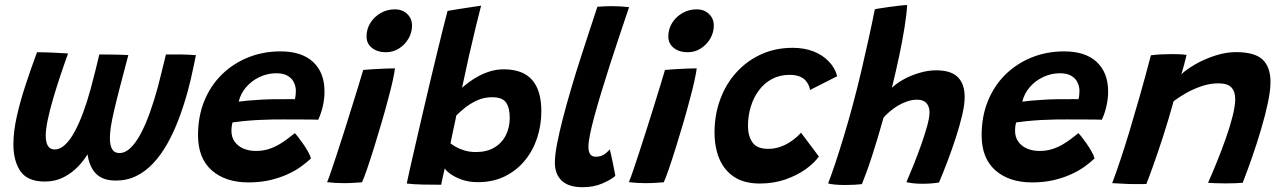

<svg xmlns="http://www.w3.org/2000/svg" viewBox="-20 -742 5208 781"><path d="M162.5 -3.5Q92 -3.5 63.2 -45.5Q34.5 -87.5 34.5 -154.5Q34.5 -207 48.5 -269.2Q62.5 -331.5 84.5 -398Q106.5 -464.5 130.5 -529.5Q158 -529.5 193.5 -528Q229 -526.5 257 -524.5Q241.5 -482 225.5 -434.2Q209.5 -386.5 196 -340.2Q182.5 -294 174.2 -254.8Q166 -215.5 166 -189.5Q166 -163.5 174.8 -148.8Q183.5 -134 203 -134Q224 -134 244.2 -152.8Q264.5 -171.5 283 -205.2Q301.5 -239 318 -283.5Q334.5 -328 348.5 -379.5Q357 -410.5 366.5 -448.5Q376 -486.5 384 -520.5Q397 -520.5 419.5 -520.2Q442 -520 465 -519.5Q488 -519 502 -518Q481 -439 466.8 -383.8Q452.5 -328.5 443.8 -290.8Q435 -253 431 -227Q427 -201 427 -180Q427 -151.5 436 -135.5Q445 -119.5 466 -119.5Q489.5 -119.5 511.2 -140.5Q533 -161.5 552.8 -198.8Q572.5 -236 589.8 -284.5Q607 -333 622 -387.5Q629.5 -416 638.2 -452Q647 -488 655 -520.5Q668 -520.5 683 -520.5Q698 -520.5 713 -520.5Q727 -520.5 746.5 -519.5Q766 -518.5 777 -517.5Q773 -498.5 767.5 -471.8Q762 -445 755.8 -418.8Q749.5 -392.5 744.5 -374Q728 -313 707.2 -258.2Q686.5 -203.5 660.8 -157.8Q635 -112 603.5 -78.2Q572 -44.5 534.2 -26Q496.5 -7.5 451 -7.5Q415 -7.5 392 -19.8Q369 -32 355.8 -54.5Q342.5 -77 337.2 -107Q332 -137 332 -172.5L364 -177Q357.5 -152.5 341 -122.8Q324.5 -93 298.8 -65.8Q273 -38.5 238.8 -21Q204.5 -3.5 162.5 -3.5Z M1245 -97.5Q1228 -81.5 1204.2 -64.2Q1180.5 -47 1149 -32.8Q1117.5 -18.5 1078 -9.2Q1038.5 0 991 0Q897 0 841.2 -49.2Q785.5 -98.5 785.5 -192Q785.5 -269 811.2 -331.8Q837 -394.5 882.8 -439.2Q928.5 -484 989.5 -508.5Q1050.5 -533 1121 -533Q1207.5 -533 1253.8 -489.8Q1300 -446.5 1300 -370Q1300 -341.5 1293.5 -311.8Q1287 -282 1274.5 -255Q1268.5 -255.5 1245 -255.8Q1221.5 -256 1191 -256Q1160.5 -256 1132.5 -256.2Q1104.5 -256.5 1088.5 -256Q1059 -255.5 1027.2 -253.8Q995.5 -252 968.5 -249.2Q941.5 -246.5 926 -244Q921.5 -230 921.5 -209Q921.5 -184.5 934.2 -166.2Q947 -148 969.5 -138Q992 -128 1021 -128Q1049 -128 1072.5 -135.5Q1096 -143 1115.5 -154.5Q1135 -166 1151 -178.5Q1167 -191 1179.5 -200.5Q1182 -198 1191 -186.8Q1200 -175.5 1211.2 -159.5Q1222.5 -143.5 1232 -127Q1241.5 -110.5 1245 -97.5ZM951 -328.5Q964 -330.5 985.8 -332.5Q1007.5 -334.5 1036 -336.2Q1064.5 -338 1096.5 -338.5Q1115 -338.5 1132.8 -338.5Q1150.5 -338.5 1163.2 -338.8Q1176 -339 1179.5 -338.5Q1181.5 -346 1182.5 -355.2Q1183.5 -364.5 1183.5 -373.5Q1183 -392 1174.8 -408.2Q1166.5 -424.5 1149.2 -434.2Q1132 -444 1104 -444Q1068.5 -444 1036 -428.8Q1003.5 -413.5 981 -387.2Q958.5 -361 951 -328.5Z M1452.5 -0.5Q1444 0 1422.8 1.5Q1401.5 3 1378.5 3Q1361 3 1344 2Q1327 1 1310.5 -1Q1315.5 -12 1326 -42.5Q1336.5 -73 1350.5 -115.8Q1364.5 -158.5 1380 -207Q1395.5 -255.5 1410.2 -303.2Q1425 -351 1437.5 -391.2Q1450 -431.5 1457.5 -457.5Q1472.5 -459 1497.2 -460.5Q1522 -462 1546.5 -463Q1571 -464 1586.5 -464Q1585 -449 1577.8 -415.2Q1570.5 -381.5 1559.5 -341.5Q1547.5 -295.5 1532.2 -243.2Q1517 -191 1501.5 -141.5Q1486 -92 1473 -54.2Q1460 -16.5 1452.5 -0.5ZM1550 -529.5Q1515.5 -529.5 1493.2 -547Q1471 -564.5 1471 -593.5Q1471 -624.5 1487 -649.5Q1503 -674.5 1529 -689.2Q1555 -704 1586 -704Q1617 -704 1636.5 -685.2Q1656 -666.5 1656 -638Q1656 -609.5 1641.5 -584.8Q1627 -560 1603 -544.8Q1579 -529.5 1550 -529.5Z M1634.5 4.5Q1638 -13 1647.2 -54Q1656.5 -95 1669.5 -151.5Q1682.5 -208 1697.5 -272.8Q1712.5 -337.5 1728 -402.8Q1743.5 -468 1757.8 -526.8Q1772 -585.5 1783.2 -630.2Q1794.5 -675 1800.5 -697.5Q1807.5 -699 1845.8 -705.2Q1884 -711.5 1937 -719Q1928.5 -685.5 1915.2 -631.8Q1902 -578 1887.5 -514Q1873 -450 1859.5 -385Q1871.5 -396 1889.2 -409Q1907 -422 1928.8 -433.5Q1950.5 -445 1975.8 -452.5Q2001 -460 2029.5 -460Q2106.5 -460 2144.2 -417.2Q2182 -374.5 2182 -289.5Q2182 -232.5 2164.8 -180.5Q2147.5 -128.5 2114.2 -88.2Q2081 -48 2033 -24.5Q1985 -1 1924.5 -1Q1887.5 -1 1859.2 -11Q1831 -21 1813 -34Q1795 -47 1789 -57Q1785.5 -42.5 1780.8 -20.8Q1776 1 1774.5 9.5Q1743 9.5 1702 8.8Q1661 8 1634.5 4.5ZM1812.5 -159Q1819 -153.5 1833.5 -145Q1848 -136.5 1869.2 -130Q1890.5 -123.5 1916 -123.5Q1959 -123.5 1989.8 -141.2Q2020.5 -159 2037 -190.8Q2053.5 -222.5 2053.5 -262.5Q2053.5 -302.5 2038.8 -324.5Q2024 -346.5 1981.5 -346.5Q1949 -346.5 1921 -333.8Q1893 -321 1871.2 -303.5Q1849.5 -286 1836 -272Q1835.5 -267.5 1833 -256.2Q1830.5 -245 1827.5 -230.5Q1824.5 -216 1821.2 -201.2Q1818 -186.5 1815.8 -175.2Q1813.5 -164 1812.5 -159Z M2483 -26.5Q2465.5 -11 2430.2 4.2Q2395 19.5 2350 19.5Q2293 19.5 2265 -7Q2237 -33.5 2237 -81Q2237 -110 2246 -157Q2255 -204 2270 -261.8Q2285 -319.5 2303.5 -382.2Q2322 -445 2341.8 -506.2Q2361.5 -567.5 2379.2 -621.2Q2397 -675 2410 -714.5Q2442.5 -717 2469 -717Q2486 -717 2502.8 -716Q2519.5 -715 2539 -713Q2519.5 -655 2499.5 -595.8Q2479.5 -536.5 2461.2 -479.2Q2443 -422 2427 -369.8Q2411 -317.5 2399 -273.5Q2387 -229.5 2380.2 -196.5Q2373.5 -163.5 2373.5 -145Q2373.5 -126.5 2380.2 -115.5Q2387 -104.5 2403.5 -104.5Q2422 -104.5 2435.5 -112.8Q2449 -121 2460.5 -134.5Q2462 -129 2465.5 -113.5Q2469 -98 2472.8 -79.2Q2476.5 -60.5 2479.5 -45.5Q2482.5 -30.5 2483 -26.5Z M2680 -0.5Q2671.5 0 2650.2 1.5Q2629 3 2606 3Q2588.5 3 2571.5 2Q2554.5 1 2538 -1Q2543 -12 2553.5 -42.5Q2564 -73 2578 -115.8Q2592 -158.5 2607.5 -207Q2623 -255.5 2637.8 -303.2Q2652.5 -351 2665 -391.2Q2677.5 -431.5 2685 -457.5Q2700 -459 2724.8 -460.5Q2749.5 -462 2774 -463Q2798.5 -464 2814 -464Q2812.5 -449 2805.2 -415.2Q2798 -381.5 2787 -341.5Q2775 -295.5 2759.8 -243.2Q2744.5 -191 2729 -141.5Q2713.5 -92 2700.5 -54.2Q2687.5 -16.5 2680 -0.5ZM2777.5 -529.5Q2743 -529.5 2720.8 -547Q2698.5 -564.5 2698.5 -593.5Q2698.5 -624.5 2714.5 -649.5Q2730.5 -674.5 2756.5 -689.2Q2782.5 -704 2813.5 -704Q2844.5 -704 2864 -685.2Q2883.5 -666.5 2883.5 -638Q2883.5 -609.5 2869 -584.8Q2854.5 -560 2830.5 -544.8Q2806.5 -529.5 2777.5 -529.5Z M3311 -105.5Q3293 -79.5 3258 -54.2Q3223 -29 3175.2 -12.2Q3127.5 4.5 3070.5 4.5Q3007 4.5 2966.2 -22.5Q2925.5 -49.5 2906 -96.2Q2886.5 -143 2886.5 -203Q2886.5 -275.5 2909.8 -338.2Q2933 -401 2975.8 -448Q3018.5 -495 3076.5 -521.2Q3134.5 -547.5 3204.5 -547.5Q3251.5 -547.5 3288.8 -533Q3326 -518.5 3351.2 -492.2Q3376.5 -466 3385.5 -432L3275 -376Q3274.5 -381 3271.2 -390.8Q3268 -400.5 3259.5 -411.5Q3251 -422.5 3234.8 -430Q3218.5 -437.5 3191.5 -437.5Q3151.5 -437.5 3120 -420.5Q3088.5 -403.5 3066.8 -374.2Q3045 -345 3033.8 -307.5Q3022.5 -270 3022.5 -229.5Q3022.5 -189 3040.8 -162.8Q3059 -136.5 3105 -136.5Q3131 -136.5 3154 -144.8Q3177 -153 3194.5 -164.8Q3212 -176.5 3223.5 -187.2Q3235 -198 3238 -202.5Z M3486 7Q3475 8.5 3456.5 9.5Q3438 10.5 3418 10.5Q3395.5 10.5 3376 8.8Q3356.5 7 3348.5 4Q3361 -28 3377.8 -78Q3394.5 -128 3413.2 -190Q3432 -252 3450 -319.5Q3468 -386.5 3484 -455Q3500 -523.5 3514 -587.2Q3528 -651 3538.5 -704Q3542.5 -705.5 3559.8 -708.2Q3577 -711 3599 -714Q3621 -717 3640.8 -719.2Q3660.5 -721.5 3670 -721.5Q3668 -684 3659.5 -631Q3651 -578 3637.8 -515.2Q3624.5 -452.5 3608 -385Q3628.5 -404.5 3658.2 -420.5Q3688 -436.5 3722 -446.2Q3756 -456 3788 -456Q3848.5 -456 3876.2 -428.2Q3904 -400.5 3904 -347Q3904 -317 3893.8 -273.2Q3883.5 -229.5 3867.5 -180.5Q3851.5 -131.5 3833.5 -84.2Q3815.5 -37 3799.5 0.5Q3783.5 3 3766.5 4.2Q3749.5 5.5 3732.5 5.5Q3695.5 5.5 3667 -1Q3679 -28.5 3695 -68.2Q3711 -108 3726 -150Q3741 -192 3751 -228Q3761 -264 3761 -284.5Q3761 -308 3748.8 -322.2Q3736.5 -336.5 3710.5 -336.5Q3689.5 -336.5 3669 -329.2Q3648.5 -322 3630.2 -310.8Q3612 -299.5 3597.5 -286.8Q3583 -274 3574 -263.5Q3563 -224 3551 -183.8Q3539 -143.5 3527 -106.8Q3515 -70 3504.2 -40.5Q3493.5 -11 3486 7Z M4432.5 -97.5Q4415.5 -81.5 4391.8 -64.2Q4368 -47 4336.5 -32.8Q4305 -18.5 4265.5 -9.2Q4226 0 4178.5 0Q4084.5 0 4028.8 -49.2Q3973 -98.5 3973 -192Q3973 -269 3998.8 -331.8Q4024.5 -394.5 4070.2 -439.2Q4116 -484 4177 -508.5Q4238 -533 4308.5 -533Q4395 -533 4441.2 -489.8Q4487.5 -446.5 4487.5 -370Q4487.5 -341.5 4481 -311.8Q4474.5 -282 4462 -255Q4456 -255.5 4432.5 -255.8Q4409 -256 4378.5 -256Q4348 -256 4320 -256.2Q4292 -256.5 4276 -256Q4246.5 -255.5 4214.8 -253.8Q4183 -252 4156 -249.2Q4129 -246.5 4113.5 -244Q4109 -230 4109 -209Q4109 -184.5 4121.8 -166.2Q4134.5 -148 4157 -138Q4179.5 -128 4208.5 -128Q4236.5 -128 4260 -135.5Q4283.5 -143 4303 -154.5Q4322.5 -166 4338.5 -178.5Q4354.5 -191 4367 -200.5Q4369.5 -198 4378.5 -186.8Q4387.5 -175.5 4398.8 -159.5Q4410 -143.5 4419.5 -127Q4429 -110.5 4432.5 -97.5ZM4138.5 -328.5Q4151.5 -330.5 4173.2 -332.5Q4195 -334.5 4223.5 -336.2Q4252 -338 4284 -338.5Q4302.5 -338.5 4320.2 -338.5Q4338 -338.5 4350.8 -338.8Q4363.5 -339 4367 -338.5Q4369 -346 4370 -355.2Q4371 -364.5 4371 -373.5Q4370.5 -392 4362.2 -408.2Q4354 -424.5 4336.8 -434.2Q4319.5 -444 4291.5 -444Q4256 -444 4223.5 -428.8Q4191 -413.5 4168.5 -387.2Q4146 -361 4138.5 -328.5Z M4643 6.5Q4629 7 4610 6.8Q4591 6.5 4571.5 6.5Q4555 5.5 4534 4.5Q4513 3.5 4504 3Q4520 -39 4537.2 -90.8Q4554.5 -142.5 4573.8 -206Q4593 -269.5 4615 -346.8Q4637 -424 4661.5 -517Q4679 -519.5 4702.5 -520.8Q4726 -522 4749 -522Q4765.5 -522 4780.5 -521.2Q4795.5 -520.5 4806.5 -518.5Q4805.5 -514 4801.8 -499.2Q4798 -484.5 4793.5 -467.5Q4789 -450.5 4785 -439.5Q4804.5 -458.5 4841 -479.8Q4877.5 -501 4921.8 -515.5Q4966 -530 5008 -530Q5084 -530 5116 -499.5Q5148 -469 5148 -409Q5148 -374 5137.5 -324.2Q5127 -274.5 5110.2 -217.8Q5093.5 -161 5073.8 -104.2Q5054 -47.5 5035 1.5Q5025.5 2.5 5006.5 3.2Q4987.5 4 4966 4Q4943.5 4 4923.8 3.2Q4904 2.5 4894 1.5Q4909.5 -33 4928.5 -79.8Q4947.5 -126.5 4965 -175.5Q4982.5 -224.5 4993.5 -267.8Q5004.5 -311 5004.5 -339Q5004.5 -369.5 4989 -386.2Q4973.5 -403 4936 -403Q4901.5 -403 4867.2 -391.2Q4833 -379.5 4803.8 -362.8Q4774.5 -346 4754 -330.5Q4731.5 -249.5 4710 -183.5Q4688.5 -117.5 4671.2 -69.2Q4654 -21 4643 6.5Z"/></svg>

Font: Grandstander Thin SemiBold
Style: Italic
Weight: 600
Italic angle: -15°
Version: Version 1.200